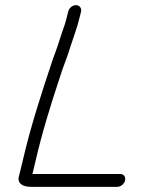

<svg xmlns="http://www.w3.org/2000/svg" viewBox="-20 -702 556 746"><path d="M245 -657 239 -633C234 -612 229 -599 221 -576C211 -544 198 -505 186 -474C144 -348 99 -212 68 -76L53 -15C47 12 70 24 101 24H435C449 24 463 13 466 -1C469 -15 461 -26 447 -26H106L118 -76C144 -189 177 -294 212 -400C227 -449 241 -477 254 -522C267 -562 280 -595 289 -633L295 -657C298 -670 289 -682 275 -682C261 -682 248 -670 245 -657Z"/></svg>

Font: Electronic
Style: BookIt
Weight: 400
Version: Version 1.011